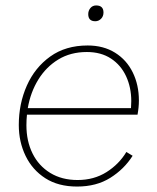

<svg xmlns="http://www.w3.org/2000/svg" viewBox="-20 -676 575 705"><path d="M263 9Q194 9 146.5 -21.5Q99 -52 74 -103.5Q49 -155 49 -217Q49 -295 78.5 -361.5Q108 -428 164.5 -468.5Q221 -509 302 -509Q360 -509 402.5 -482.5Q445 -456 467.5 -410Q490 -364 490 -307Q490 -282 485 -255H79Q77 -236 77 -216Q77 -158 99.5 -112.5Q122 -67 164.5 -41Q207 -15 265 -15Q325 -15 371 -44Q417 -73 444 -118L467 -104Q436 -55 385 -23Q334 9 263 9ZM299 -485Q239 -485 194 -457.5Q149 -430 120.5 -383.5Q92 -337 82 -279H461Q462 -294 462 -305Q462 -355 443 -396Q424 -437 387.5 -461Q351 -485 299 -485ZM330 -598Q304 -598 304 -624Q304 -637 312 -646.5Q320 -656 333 -656Q360 -656 360 -630Q360 -616 351 -607Q342 -598 330 -598Z"/></svg>

Font: Work Sans ExtraLight
Style: Italic
Weight: 200
Italic angle: -13°
Designer: Wei Huang
Foundry: Wei Huang
Version: Version 2.012; ttfautohint (v1.8.3)